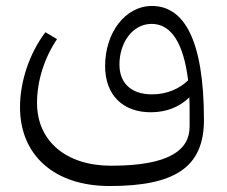

<svg xmlns="http://www.w3.org/2000/svg" viewBox="-20 -383 759 643"><path d="M347 240C563 240 663 179 663 19C663 -250 596 -363 489 -363C399 -363 332 -273 332 -162C332 -64 392 -7 485 -7C537 -7 582 -25 614 -57C615 -42 615 -26 615 -9V41C615 120 546 172 352 172C201 172 104 89 104 -38C104 -113 129 -190 171 -252L132 -275C79 -205 47 -111 47 -24C47 136 161 240 347 240ZM380 -167C380 -239 423 -303 488 -303C554 -303 595 -237 610 -114C582 -87 541 -67 489 -67C419 -67 380 -105 380 -167Z"/></svg>

Font: Wafeq Light
Style: Regular
Weight: 300
Designer: Rasmus Andersson & Azza Alameddine
Foundry: Google & TypeTogether
Version: Version 3.000;January 28, 2025;FontCreator 15.0.0.3014 64-bi